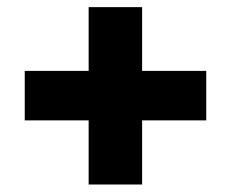

<svg xmlns="http://www.w3.org/2000/svg" viewBox="-20 -548 638 530"><path d="M48.3 -215.7V-352.3H549.3V-215.7ZM224.7 -38.7V-528.3H372.3V-38.7Z"/></svg>

Font: Lexend Medium
Style: Regular
Weight: 500
Designer: Bonnie Shaver-Troup, Thomas Jockin
Foundry: Lexend
Version: Version 1.005